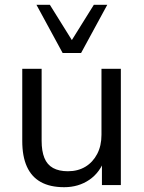

<svg xmlns="http://www.w3.org/2000/svg" viewBox="-20 -774 601 803"><path d="M248.4 8.9Q189.5 8.9 150.5 -12.8Q111.6 -34.5 92.4 -77.4Q73.1 -120.2 73.1 -184V-486.3H154.1V-185.2Q154.1 -142.2 165.6 -113.6Q177.1 -85.1 201.9 -71.4Q226.6 -57.8 264.1 -57.8Q305.8 -57.8 337.2 -76.7Q368.5 -95.7 386.4 -130Q404.4 -164.3 404.4 -210.3V-486.3H485.4V0H406.3V-112.1H419.3Q399.3 -53.3 353.9 -22.2Q308.5 8.9 248.4 8.9ZM242 -552.3 132.5 -753.8H188.6L280.5 -606.4L372.4 -753.8H428.6L319.1 -552.3Z"/></svg>

Font: Nunito Sans 12pt ExtraLight
Style: Regular
Weight: 200
Designer: Vernon Adams
Foundry: Vernon Adams
Version: Version 3.101;gftools[0.9.27]